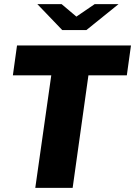

<svg xmlns="http://www.w3.org/2000/svg" viewBox="-20 -905 651 925"><path d="M611 -686 591 -542H406L330 0H150L227 -542H42L62 -686ZM348 -825 436 -885H551L396 -760H280L160 -885H277Z"/></svg>

Font: Chivo ExtraBold Italic
Style: Regular
Weight: 800
Italic angle: -8.05°
Designer: Hector Gatti
Foundry: Omnibus-Type
Version: Version 1.007